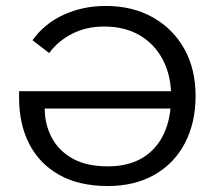

<svg xmlns="http://www.w3.org/2000/svg" viewBox="-20 -614 720 644"><path d="M342 10Q245 10 178.5 -27.5Q112 -65 78 -131.5Q44 -198 44 -286V-308H583V-250H130Q130 -198 153 -153.5Q176 -109 223 -82.5Q270 -56 341 -56Q443 -56 498.5 -118Q554 -180 554 -291Q554 -361 526 -414Q498 -467 448 -496Q398 -525 329 -525Q269 -525 221.5 -500.5Q174 -476 145 -436L89 -479Q129 -535 193.5 -564.5Q258 -594 335 -594Q425 -594 493 -555.5Q561 -517 598.5 -449.5Q636 -382 636 -292Q636 -202 600 -133.5Q564 -65 497.5 -27.5Q431 10 342 10Z"/></svg>

Font: Rokkitt SemiBold
Style: Regular
Weight: 400
Version: Version 3.103